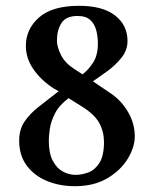

<svg xmlns="http://www.w3.org/2000/svg" viewBox="-20 -630 530 661"><path d="M419 -489Q419 -457 398 -431Q377 -405 349.5 -385Q322 -365 300 -350L359 -310Q397 -285 420.5 -245Q444 -205 444 -161Q444 -123 419.5 -83Q395 -43 349 -16Q303 11 238 11Q185 11 141.5 -7Q98 -25 72 -60Q46 -95 46 -146Q46 -184 64.5 -211.5Q83 -239 114 -263Q145 -287 182 -316L164 -326Q120 -355 94.5 -392.5Q69 -430 69 -472Q69 -530 114.5 -570Q160 -610 252 -610Q334 -610 376.5 -576.5Q419 -543 419 -489ZM247 -575Q207 -575 191.5 -550.5Q176 -526 176 -491Q176 -468 190 -440.5Q204 -413 235 -393L264 -374Q284 -389 300.5 -414.5Q317 -440 317 -480Q317 -503 311.5 -525Q306 -547 291 -561Q276 -575 247 -575ZM240 -28Q262 -28 284.5 -36.5Q307 -45 322.5 -69.5Q338 -94 338 -141Q338 -176 322 -206Q306 -236 261 -264L216 -292Q183 -267 169 -239Q155 -211 151.5 -186Q148 -161 148 -146Q148 -102 162 -76Q176 -50 197 -39Q218 -28 240 -28Z"/></svg>

Font: Libertinus Serif SemiBold
Style: Regular
Weight: 600
Designer: Philipp H. Poll, Khaled Hosny
Foundry: Caleb Maclennan
Version: Version 7.051;RELEASE